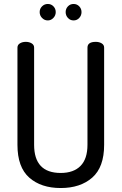

<svg xmlns="http://www.w3.org/2000/svg" viewBox="-20 -942 613 968"><path d="M221 -839Q204 -839 192 -851.5Q180 -864 180 -881Q180 -898 192 -910Q204 -922 221 -922Q238 -922 249.5 -910Q261 -898 261 -881Q261 -864 249 -851.5Q237 -839 221 -839ZM322.5 -910Q334 -922 351 -922Q368 -922 379.5 -910Q391 -898 391 -881Q391 -864 379.5 -851.5Q368 -839 351 -839Q334 -839 322.5 -851.5Q311 -864 311 -881Q311 -898 322.5 -910ZM421 -212V-702Q421 -731 463 -731Q480 -731 492.5 -723.5Q505 -716 505 -702V-212Q505 -99 445 -46.5Q385 6 286 6Q187 6 127.5 -46.5Q68 -99 68 -212V-702Q68 -716 80.5 -723.5Q93 -731 110 -731Q127 -731 139.5 -723.5Q152 -716 152 -702V-212Q152 -70 286 -70Q351 -70 386 -105.5Q421 -141 421 -212Z"/></svg>

Font: Dosis
Style: Medium
Weight: 500
Designer: Edgar Tolentino, Pablo Impallari, Igino Marini
Foundry: Edgar Tolentino, Pablo Impallari, Igino Marini
Version: Version 1.007